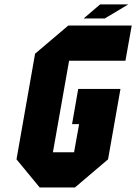

<svg xmlns="http://www.w3.org/2000/svg" viewBox="-20 -832 604 852"><path d="M564.5 -718.8 536.6 -562.5H286.6L214.8 -156.2H308.6L331.1 -281.2H299.8L327.1 -437.5H514.6L459.5 -125L312.5 0H156.2L53.2 -125L135.7 -593.8L283.2 -718.8ZM444.8 -750H351.1L424.3 -812.5H549.3Z"/></svg>

Font: Signwood
Style: Italic
Weight: 400
Italic angle: -10°
Designer: GGBotNet
Foundry: GGBotNet
Version: 0.95